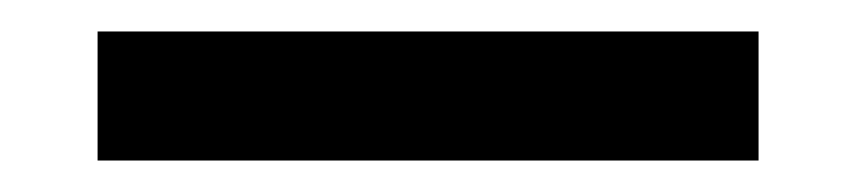

<svg xmlns="http://www.w3.org/2000/svg" viewBox="-20 -346 543 122"><path d="M42 -326H462V-244H42Z"/></svg>

Font: Niramit Medium
Style: Regular
Weight: 500
Designer: Katatrad Aksorn Co.,Ltd.
Foundry: Cadson Demak Co.,Ltd.
Version: Version 1.000; ttfautohint (v1.6)